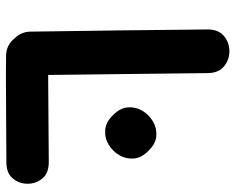

<svg xmlns="http://www.w3.org/2000/svg" viewBox="-90 -664 757 616"><g transform="rotate(90 288.0 -356.5)"><path d="M158 2Q191 3 330 2Q468 1 501 1Q536 1 553 -19.5Q570 -40 570 -67Q570 -94 553 -114.5Q536 -135 501 -135Q457 -135 364 -134Q270 -133 221 -133L218 -385L215 -647Q214 -681 192.5 -698Q171 -715 143.5 -714.5Q116 -714 95.5 -696.5Q75 -679 75 -645L78 -364Q81 -177 82 -75Q83 -46 103 -26Q124 1 158 2ZM464 -455Q442 -478 417 -480Q392 -482 370.5 -469.5Q349 -457 336 -435.5Q323 -414 325 -388.5Q327 -363 350 -341Q372 -318 397.5 -316Q423 -314 444.5 -327Q466 -340 478.5 -361.5Q491 -383 489 -408Q487 -433 464 -455Z"/></g></svg>

Font: Balsamiq Sans
Style: Bold
Weight: 700
Designer: Michael Angeles
Foundry: Balsamiq SRL
Version: Version 1.020; ttfautohint (v1.8.4.7-5d5b);gftools[0.9.26]